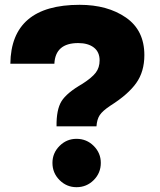

<svg xmlns="http://www.w3.org/2000/svg" viewBox="-20 -764 665 798"><path d="M311 -744Q427 -744 503.5 -691Q580 -638 580 -535Q580 -466 546 -418.5Q512 -371 439 -325Q406 -303 394.5 -285.5Q383 -268 381 -239H215Q214 -308 235.5 -343Q257 -378 323 -416Q362 -441 378 -462Q394 -483 394 -513Q394 -548 370 -566.5Q346 -585 305 -585Q210 -585 206 -499H23Q26 -744 311 -744ZM198 -87Q198 -128 227.5 -157.5Q257 -187 298 -187Q340 -187 369.5 -157.5Q399 -128 399 -87Q399 -45 369.5 -15.5Q340 14 298 14Q257 14 227.5 -15.5Q198 -45 198 -87Z"/></svg>

Font: Nacelle Heavy
Style: Regular
Weight: 800
Designer: Sora Sagano
Foundry: Sora Sagano
Version: Version 1.000;FEAKit 1.0